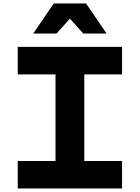

<svg xmlns="http://www.w3.org/2000/svg" viewBox="-20 -1065 790 1085"><path d="M80.3 -155.3H293.7V-644.7H80.3V-800H669.7V-644.7H456.3V-155.3H669.7V0H80.3ZM283.7 -1045.3H466.3L582.2 -875.5H450.6L328.2 -1011.6H421.8L299.4 -875.5H167.8Z"/></svg>

Font: Martian Mono Custom sWd Rg
Style: Regular
Weight: 400
Width: 6
Monospace: yes
Designer: Alex Havermale
Foundry: Evil Martians
Version: Version 1.000